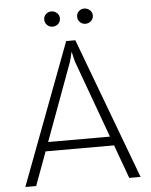

<svg xmlns="http://www.w3.org/2000/svg" viewBox="-58 -900 744 948"><g transform="rotate(-5 314.5 -426.5)"><path d="M292.5 -700.2H337.9L600.1 0H543.9L326.7 -595.7Q324.7 -603.5 321.3 -617.4Q317.9 -631.3 315.4 -642.6H313.5Q312.5 -635.3 308.1 -617.7Q303.7 -600.1 301.8 -595.7L82.5 0H28.8ZM117.7 -211.4H519V-166.5H117.7ZM232.4 -776.9Q216.8 -776.9 205.3 -787.6Q193.8 -798.3 193.8 -815.4Q193.8 -831.5 205.3 -842Q216.8 -852.5 231.4 -852.5Q247.6 -852.5 259.5 -841.8Q271.5 -831.1 271.5 -815.4Q271.5 -798.8 260.3 -787.8Q249 -776.9 232.4 -776.9ZM395 -776.9Q379.9 -776.9 368.4 -787.6Q356.9 -798.3 356.9 -815.4Q356.9 -831.5 368.2 -842Q379.4 -852.5 394 -852.5Q410.2 -852.5 422.4 -841.8Q434.6 -831.1 434.6 -815.4Q434.6 -798.8 423.1 -787.8Q411.6 -776.9 395 -776.9Z"/></g></svg>

Font: DavidDev Light
Style: Regular
Weight: 300
Designer: David.dev
Foundry: David.dev
Version: Version 1.001;FEAKit 1.0